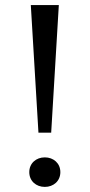

<svg xmlns="http://www.w3.org/2000/svg" viewBox="-20 -720 353 754"><path d="M131 -199H181L211 -700H101ZM156 14C190 14 217 -9 217 -44C217 -79 190 -102 156 -102C122 -102 95 -79 95 -44C95 -9 122 14 156 14Z"/></svg>

Font: Sprat
Style: Regular
Weight: 400
Designer: Ethan Nakache
Foundry: Collletttivo
Version: Version 2.000;Glyphs 3.2 (3217)